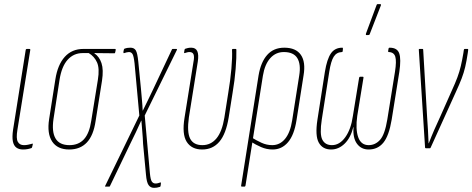

<svg xmlns="http://www.w3.org/2000/svg" viewBox="-20 -715 2278 926"><path d="M91 6Q71 6 58.5 -3.5Q46 -13 42 -33.5Q38 -54 43 -89L104 -474Q105 -479 110 -479H121Q127 -479 126 -474L64 -89Q57 -47 66 -31Q75 -15 95 -15Q106 -15 115 -17Q124 -19 132 -21Q139 -25 138 -18L135 -6Q134 -2 132 -1Q124 2 113.5 4Q103 6 91 6Z M314 6Q257 6 231.5 -32.5Q206 -71 217 -141L247 -332Q258 -403 292.5 -441Q327 -479 382 -479H535Q539 -479 538 -474L536 -464Q535 -458 532 -458L435 -459V-458Q459 -442 469.5 -410.5Q480 -379 472 -326L441 -131Q431 -62 399 -28Q367 6 314 6ZM315 -15Q359 -15 385 -43.5Q411 -72 420 -132L452 -330Q461 -385 448 -414Q435 -443 408 -459H379Q335 -459 306 -426.5Q277 -394 267 -329L238 -141Q229 -79 248 -47Q267 -15 315 -15Z M723 191Q706 191 696.5 177.5Q687 164 684 127L670 -22Q669 -50 666.5 -77.5Q664 -105 662 -133H661Q648 -104 635 -76.5Q622 -49 608 -21L511 181Q510 185 507 185H490Q484 185 488 180L652 -158L629 -409Q625 -445 619 -454.5Q613 -464 602 -464Q597 -464 591 -462.5Q585 -461 579 -459Q575 -457 575 -464L577 -474Q578 -479 580 -480Q588 -483 595 -484Q602 -485 609 -485Q627 -485 635 -472Q643 -459 647 -417L660 -285Q662 -260 664.5 -234Q667 -208 668 -182H669Q682 -208 694.5 -234Q707 -260 719 -285L809 -476Q810 -479 813 -479H830Q835 -479 833 -474L678 -158L703 121Q706 152 712.5 161Q719 170 730 170Q736 170 742 168.5Q748 167 753 165Q757 164 756 169L755 179Q754 185 752 186Q743 189 736.5 190Q730 191 723 191Z M955 6Q904 6 880.5 -31Q857 -68 870 -147L913 -416Q918 -441 913.5 -452.5Q909 -464 894 -464Q888 -464 882.5 -462.5Q877 -461 871 -459Q867 -458 868 -463L870 -475Q871 -479 874 -480Q879 -482 886.5 -483.5Q894 -485 902 -485Q924 -485 931.5 -468Q939 -451 934 -418L891 -149Q881 -78 897 -46.5Q913 -15 956 -15Q997 -15 1024 -47.5Q1051 -80 1062 -147L1081 -268Q1091 -327 1096 -383.5Q1101 -440 1099 -475Q1099 -479 1103 -479H1117Q1120 -479 1120 -475Q1121 -439 1116.5 -383Q1112 -327 1102 -269L1083 -149Q1070 -69 1038 -31.5Q1006 6 955 6Z M1147 185Q1142 185 1143 180L1227 -351Q1238 -416 1269 -450.5Q1300 -485 1351 -485Q1407 -485 1431 -450.5Q1455 -416 1444 -351L1410 -135Q1399 -64 1369 -29Q1339 6 1295 6Q1266 6 1239.5 -5.5Q1213 -17 1188 -33L1192 -53Q1216 -38 1241 -26.5Q1266 -15 1293 -15Q1330 -15 1355 -45.5Q1380 -76 1389 -134L1423 -350Q1432 -405 1414 -434.5Q1396 -464 1349 -464Q1310 -464 1283.5 -434.5Q1257 -405 1248 -350L1164 180Q1163 185 1159 185Z M1577 6Q1536 6 1517.5 -27Q1499 -60 1511 -138L1547 -369Q1557 -430 1576 -457.5Q1595 -485 1631 -485Q1634 -485 1634 -480L1633 -470Q1633 -464 1629 -464Q1603 -463 1589.5 -441.5Q1576 -420 1568 -369L1532 -139Q1521 -68 1534.5 -41.5Q1548 -15 1581 -15Q1618 -15 1645.5 -53.5Q1673 -92 1682 -156L1712 -340Q1713 -345 1717 -345H1729Q1734 -345 1733 -340L1703 -156Q1694 -92 1707.5 -53.5Q1721 -15 1758 -15Q1790 -15 1813 -40.5Q1836 -66 1848 -139L1885 -369Q1893 -420 1886.5 -441.5Q1880 -463 1855 -464Q1851 -464 1852 -469L1854 -481Q1855 -485 1859 -485Q1896 -485 1905.5 -457.5Q1915 -430 1906 -369L1869 -138Q1856 -60 1829 -27Q1802 6 1758 6Q1722 6 1701.5 -22Q1681 -50 1685 -102H1684Q1671 -50 1642 -22Q1613 6 1577 6ZM1747 -546Q1745 -546 1744.5 -547.5Q1744 -549 1745 -553L1796 -690Q1797 -693 1798 -694Q1799 -695 1802 -695H1814Q1816 -695 1817 -693.5Q1818 -692 1817 -689L1763 -550Q1762 -546 1756 -546Z M2034 0Q2030 0 2030 -4L2000 -474Q1999 -479 2004 -479H2018Q2021 -479 2021 -475L2040 -149Q2042 -118 2044 -88Q2046 -58 2047 -24H2048Q2061 -58 2074.5 -89Q2088 -120 2103 -152L2159 -278Q2176 -315 2186 -342Q2196 -369 2202.5 -396.5Q2209 -424 2215 -460L2217 -474Q2218 -479 2221 -479H2235Q2239 -479 2238 -474L2236 -459Q2230 -419 2223.5 -391.5Q2217 -364 2206.5 -336.5Q2196 -309 2178 -270L2057 -3Q2056 0 2053 0Z"/></svg>

Font: Sofia Sans Extra Condensed Thin
Style: Italic
Weight: 250
Italic angle: -9°
Version: Version 4.100